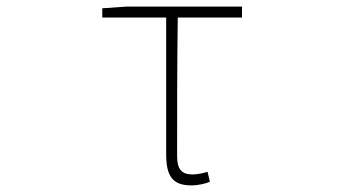

<svg xmlns="http://www.w3.org/2000/svg" viewBox="-20 -547 1040 580"><path d="M558 13C581 13 603 7 614 2L607 -28C594 -24 577 -20 561 -20C528 -20 515 -37 515 -75C515 -215 515 -353 517 -494H711V-527H361L289 -522V-494H482V-81C482 -14 502 13 558 13Z"/></svg>

Font: Harano Aji Gothic CN ExtraLight
Style: Regular
Weight: 250
Foundry: Masamichi Hosoda
Version: HaranoAjiGothicCN-ExtraLight version 20230610;ttx 4.39.4